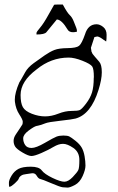

<svg xmlns="http://www.w3.org/2000/svg" viewBox="-20 -643 527 861"><path d="M261.7 -622.6Q281.7 -585.4 292.7 -575.4Q303.7 -565.4 311.3 -545.4Q318.8 -525.4 322 -518.3Q325.2 -511.2 325.2 -501Q315.4 -498.5 307.6 -498.5Q290 -498.5 283.2 -510.3Q256.8 -554.7 234.9 -555.7Q211.4 -527.3 188 -498.5Q179.7 -488.3 143.6 -488.3V-495.1Q143.6 -500 159.7 -518.8Q175.8 -537.6 197.3 -576.7Q218.8 -615.7 222.7 -621.6Q226.6 -622.6 237.3 -622.6Q248 -622.6 261.7 -622.6ZM164.1 -83Q164.1 -83 143.6 -78.1Q132.8 -75.7 107.9 -57.1Q84 -39.1 84 -22.5Q84 -5.9 92.8 7.3Q101.6 20.5 121.6 20.5Q141.6 20.5 181.2 -2.4Q220.7 -25.4 233.4 -30.3Q246.1 -35.2 264.2 -35.2Q282.2 -35.2 290.5 -31.2Q298.8 -27.3 318.4 -11.7Q337.9 3.9 346.7 19.5Q355.5 35.2 359.4 58.1Q363.3 81.1 363.3 99.6Q363.3 118.2 350.6 146.5Q337.9 174.8 315.9 186.5Q293.9 198.2 283.2 198.2Q272.5 198.2 260.7 196.8Q249 195.3 209 178.2Q168.9 161.1 160.6 159.7Q152.3 158.2 144.5 145Q138.2 133.8 126 133.8Q123.5 133.8 121.1 134.3Q105 136.7 97.7 137.7Q90.3 138.7 84.5 140.1Q78.6 141.6 72.3 146.5Q65.9 151.4 64 158.2Q62 165 46.4 179.2Q30.8 193.4 23.9 194.3H21Q20 188.5 20 176.3Q20 164.1 32.2 144Q44.4 124 63 114.3Q81.5 104.5 118.2 104.5Q154.8 104.5 167.2 121.1Q179.7 137.7 215.3 154.8Q251 171.9 268.6 171.9Q286.1 171.9 306.2 150.9Q326.2 129.9 331.1 119.6Q335.9 109.4 335.9 74.2Q335.9 39.1 309.1 20.5Q282.2 2 262.7 2Q243.2 2 220.2 15.6Q197.3 29.3 166 43Q134.8 56.6 121.1 56.6Q107.4 56.6 81.1 41Q54.7 25.4 47.9 14.2Q41 2.9 41 -11.2Q41 -25.4 50.8 -40Q60.5 -54.7 69.8 -68.4Q79.1 -82 80.6 -85.4Q82 -88.9 82 -97.7Q82 -106.4 66.4 -130.4Q50.8 -154.3 46.9 -186.5Q46.4 -191.4 46.4 -196.3Q46.4 -226.6 66.4 -272.9Q70.8 -278.8 92.8 -318.8Q104.5 -340.3 130.9 -359.6Q157.2 -378.9 180.7 -395Q204.1 -411.1 224.1 -418.9Q244.1 -426.8 283.2 -427.2Q322.3 -427.7 334.5 -437.5Q346.7 -447.3 361.3 -489.3Q375 -534.2 413.1 -534.2Q427.7 -534.2 442.9 -522Q458 -509.8 458 -486.8Q458 -463.9 456.1 -457Q452.1 -459 446.3 -463.9H445.3Q426.8 -478.5 416 -479.5L403.3 -476.6L387.7 -428.7L390.6 -410.2Q392.6 -408.2 392.6 -406.7Q392.6 -405.3 394.5 -402.3Q396.5 -399.4 397.9 -397.9Q399.4 -396.5 401.9 -393.1Q404.3 -389.6 405.8 -388.2Q407.2 -386.7 410.6 -382.8Q414.1 -378.9 425.3 -365.7Q436.5 -352.5 436.5 -319.3V-318.4Q436.5 -287.1 421.9 -240.2Q387.7 -129.9 318.4 -111.3Q303.7 -107.4 251 -101.6Q196.3 -95.7 182.6 -89.8Q168.5 -84 164.1 -83ZM288.1 -384.8Q209 -384.8 144.5 -332Q72.3 -278.3 72.3 -216.8Q72.3 -180.7 82.5 -162.6Q92.8 -144.5 123 -132.8Q153.3 -121.1 182.1 -121.1Q210.9 -121.1 241.7 -133.3Q272.5 -145.5 300.3 -145.5Q328.1 -145.5 337.4 -149.4Q346.7 -153.3 365.7 -178.2Q384.8 -203.1 392.6 -228.5Q400.4 -253.9 400.4 -293.9Q400.4 -295.4 400.9 -296.4Q400.9 -334 393.6 -344.7Q385.7 -356.4 349.6 -370.6Q313.5 -384.8 288.1 -384.8Z"/></svg>

Font: Drukaatie burti
Style: Thin
Weight: 100
Version: Version 0.14